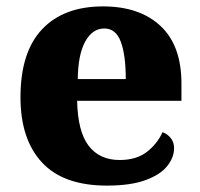

<svg xmlns="http://www.w3.org/2000/svg" viewBox="-20 -570 626 600"><path d="M314 10Q178 10 111 -62.5Q44 -135 44 -266Q44 -407 111.5 -478.5Q179 -550 302 -550Q416 -550 481.5 -489Q547 -428 547 -309V-255H221Q223 -159 257 -114.5Q291 -70 354 -70Q406 -70 438.5 -95Q471 -120 488 -157Q504 -151 514 -138Q524 -125 524 -107Q524 -78 502.5 -51Q481 -24 434.5 -7Q388 10 314 10ZM373 -323Q373 -398 357.5 -439.5Q342 -481 306 -481Q269 -481 246.5 -440.5Q224 -400 223 -323Z"/></svg>

Font: Noto Serif Tamil ExtraBold
Style: Regular
Weight: 800
Designer: Indian Type Foundry, Tom Grace, and the Monotype Design Team
Foundry: Monotype Imaging Inc.
Version: Version 2.004; ttfautohint (v1.8.4.7-5d5b)